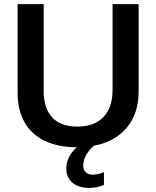

<svg xmlns="http://www.w3.org/2000/svg" viewBox="-20 -708 762 936"><path d="M354.5 9.8Q263.2 9.8 198.5 -21.2Q133.8 -52.2 99.9 -111.6Q65.9 -170.9 65.9 -255.4V-688H192.9V-265.1Q192.9 -179.7 234.6 -135.3Q276.4 -90.8 356.9 -90.8Q439 -90.8 483.9 -137Q528.8 -183.1 528.8 -270.5V-688H655.8V-263.2Q655.8 -177.2 619.6 -116.2Q583.5 -55.2 516.1 -22.7Q448.7 9.8 354.5 9.8ZM486.8 192.9Q456.1 208 415 208Q361.8 208 332.5 182.1Q303.2 156.2 303.2 112.3Q303.2 76.7 324.5 43.9Q345.7 11.2 379.9 -6.8H451.7Q422.4 11.7 404.1 40.5Q385.7 69.3 385.7 98.6Q385.7 119.1 397.7 131.3Q409.7 143.6 431.6 143.6Q458 143.6 486.8 130.9Z"/></svg>

Font: Arimo SemiBold
Style: Regular
Weight: 600
Designer: Steve Matteson
Foundry: Monotype Imaging Inc.
Version: Version 1.33